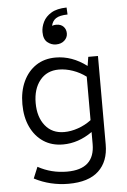

<svg xmlns="http://www.w3.org/2000/svg" viewBox="-63 -798 706 1065"><g transform="rotate(-5 290.0 -265.5)"><path d="M275 222Q225 222 177 210.5Q129 199 85 176L111 113Q185 154 273 154Q427 154 427 14V-53Q349 2 264 2Q201 2 155 -28.5Q109 -59 83.5 -113.5Q58 -168 58 -240Q58 -312 83.5 -366.5Q109 -421 155 -451.5Q201 -482 264 -482Q355 -482 437 -420L445 -470H499V23Q499 117 443 169.5Q387 222 275 222ZM276 -66Q314 -66 354 -80Q394 -94 427 -119V-361Q394 -386 354 -400Q314 -414 276 -414Q209 -414 170.5 -366Q132 -318 132 -240Q132 -162 170.5 -114Q209 -66 276 -66ZM283 -663Q309 -663 323.5 -648Q338 -633 338 -610Q338 -587 320 -570.5Q302 -554 273 -554Q247 -554 225.5 -571.5Q204 -589 204 -629Q204 -657 218 -685.5Q232 -714 263.5 -733Q295 -752 349 -753L351 -714Q306 -713 286 -699.5Q266 -686 260 -659Q271 -663 283 -663Z"/></g></svg>

Font: Sometype Mono
Style: Regular
Weight: 400
Monospace: yes
Designer: Ryoichi Tsunekawa
Foundry: Dharma Type
Version: Version 1.000; ttfautohint (v1.8.3)